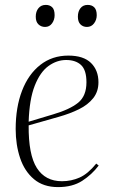

<svg xmlns="http://www.w3.org/2000/svg" viewBox="-20 -750 463 784"><path d="M259 -523Q321 -523 351.5 -493Q382 -463 382 -414Q382 -376 360.5 -349Q339 -322 302.5 -304Q266 -286 220 -273L97 -238Q96 -118 130.5 -64Q165 -10 233 -10Q271 -10 305 -25Q339 -40 373 -82L383 -74Q355 -37 315.5 -11.5Q276 14 217 14Q157 14 118.5 -18.5Q80 -51 62 -105Q44 -159 44 -223Q44 -312 70 -379.5Q96 -447 144.5 -485Q193 -523 259 -523ZM333 -414Q333 -464 311 -484.5Q289 -505 250 -505Q212 -505 178 -480.5Q144 -456 122 -400.5Q100 -345 97 -253L197 -283Q265 -303 299 -330.5Q333 -358 333 -414ZM126 -682Q126 -703 137 -716.5Q148 -730 167 -730Q183 -730 193 -720.5Q203 -711 203 -688Q203 -669 192.5 -654.5Q182 -640 164 -640Q148 -640 137 -650.5Q126 -661 126 -682ZM298 -682Q298 -703 308.5 -716.5Q319 -730 338 -730Q355 -730 365 -720Q375 -710 375 -688Q375 -669 364 -654.5Q353 -640 335 -640Q319 -640 308.5 -650.5Q298 -661 298 -682Z"/></svg>

Font: Literata 72pt ExtraLight
Style: Italic
Weight: 200
Italic angle: -2°
Designer: Latin by Veronika Burian and Jose Scaglione. Greek by Irene Vlachou. Cyrillic by Vera Evstafieva
Foundry: TypeTogether
Version: Version 3.002